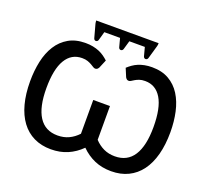

<svg xmlns="http://www.w3.org/2000/svg" viewBox="-147 -1073 1370 1263"><g transform="rotate(20 538.0 -441.0)"><path d="M607.5 -664.5Q622 -678 638.8 -689.8Q655.5 -701.5 675.2 -709.8Q695 -718 718.8 -722.8Q742.5 -727.5 770.5 -727.5Q840 -727.5 889 -699.2Q938 -671 969 -621.8Q1000 -572.5 1014.5 -506.8Q1029 -441 1029 -366Q1029 -278.5 1010.5 -209Q992 -139.5 956.2 -91.2Q920.5 -43 868.2 -17.5Q816 8 749 8Q684.5 8 632.5 -14.5Q580.5 -37 538 -79.5Q495.5 -37 443.5 -14.5Q391.5 8 327 8Q260 8 207.8 -17.5Q155.5 -43 119.8 -91.2Q84 -139.5 65.5 -209Q47 -278.5 47 -366Q47 -441 61.2 -506.8Q75.5 -572.5 106.8 -621.8Q138 -671 187 -699.2Q236 -727.5 305.5 -727.5Q333.5 -727.5 357.2 -722.8Q381 -718 400.8 -709.8Q420.5 -701.5 437.2 -689.8Q454 -678 468.5 -664.5L444 -606Q438 -596.5 432.8 -593.5Q427.5 -590.5 420 -590.5Q413 -590.5 404.8 -596Q396.5 -601.5 384.8 -608.2Q373 -615 356.8 -620.8Q340.5 -626.5 317.5 -626.5Q243 -626.5 203 -559.8Q163 -493 163 -360.5Q163 -228.5 206.8 -160.5Q250.5 -92.5 337.5 -92.5Q381 -92.5 416 -109Q451 -125.5 479.5 -156V-392.5H596.5V-156Q625 -125.5 660 -109Q695 -92.5 738.5 -92.5Q825.5 -92.5 869.2 -160.5Q913 -228.5 913 -360.5Q913 -493 873 -559.8Q833 -626.5 758.5 -626.5Q735 -626.5 718.8 -620.8Q702.5 -615 691 -608.2Q679.5 -601.5 671.2 -596Q663 -590.5 656 -590.5Q648.5 -590.5 643.2 -593.5Q638 -596.5 632 -606ZM756 -890.5Q756 -884 755.2 -879.8Q754.5 -875.5 753.5 -870L726.5 -776Q724.5 -769.5 720 -766.2Q715.5 -763 710.5 -763Q705.5 -763 701.2 -766.2Q697 -769.5 695 -776L679 -836.5H570.5L553 -776Q551 -769.5 546.5 -766.2Q542 -763 537 -763Q532 -763 527.8 -766.2Q523.5 -769.5 521.5 -776L505.5 -836.5H395.5L378.5 -776Q376.5 -769.5 372 -766.2Q367.5 -763 362.5 -763Q357.5 -763 353.2 -766.2Q349 -769.5 347 -776L321.5 -869.5Q320.5 -874.5 319.8 -879.2Q319 -884 319 -890.5Z"/></g></svg>

Font: Lato SemiBold
Style: Regular
Weight: 600
Designer: Lukasz Dziedzic with Adam Twardoch and Botio Nikoltchev
Foundry: tyPoland Lukasz Dziedzic
Version: Version 2.015; 2015-08-06; http://www.latofonts.com/